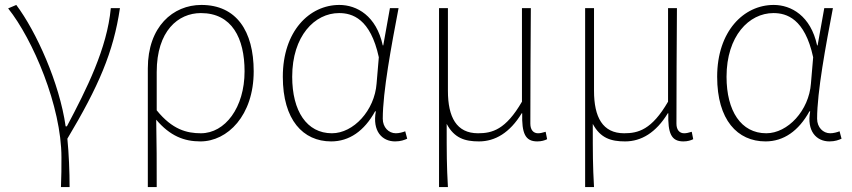

<svg xmlns="http://www.w3.org/2000/svg" viewBox="-20 -560 3454 778"><path d="M227 198H262C262 136 259 62 253 2C379 -209 440 -349 466 -527H429C414 -364 331 -199 251 -48H246C221 -224 127 -432 46 -540L13 -526C113 -401 229 -129 229 78C229 125 229 147 227 198Z M579 198H615C615 92 615 31 613 -75C669 -9 726 13 792 13C902 13 1008 -92 1008 -271C1008 -434 938 -540 796 -540C681 -540 579 -452 579 -283ZM794 -20C737 -20 678 -35 615 -113V-268C615 -435 702 -507 794 -507C920 -507 971 -405 971 -271C971 -124 892 -20 794 -20Z M1322 13C1395 13 1456 -29 1500 -109H1503C1488 -29 1528 13 1581 13C1604 13 1619 7 1630 2L1622 -28C1612 -24 1597 -20 1584 -20C1555 -20 1531 -44 1531 -79C1531 -188 1566 -375 1595 -527H1560L1533 -376H1531C1505 -496 1426 -540 1355 -540C1234 -540 1126 -434 1126 -249C1126 -74 1208 13 1322 13ZM1325 -20C1223 -20 1164 -110 1164 -249C1164 -414 1255 -507 1354 -507C1407 -507 1481 -485 1515 -328L1506 -222C1498 -112 1412 -20 1325 -20Z M1759 198H1795C1790 108 1790 66 1790 -58C1821 0 1864 13 1921 13C1986 13 2046 -22 2094 -101H2096C2094 -20 2108 13 2157 13C2174 13 2187 9 2197 4L2191 -26C2177 -22 2170 -20 2160 -20C2142 -20 2129 -33 2129 -59C2129 -217 2130 -368 2131 -527H2095V-148C2029 -34 1974 -20 1917 -20C1830 -20 1795 -85 1795 -192V-527H1759Z M2351 198H2387C2382 108 2382 66 2382 -58C2413 0 2456 13 2513 13C2578 13 2638 -22 2686 -101H2688C2686 -20 2700 13 2749 13C2766 13 2779 9 2789 4L2783 -26C2769 -22 2762 -20 2752 -20C2734 -20 2721 -33 2721 -59C2721 -217 2722 -368 2723 -527H2687V-148C2621 -34 2566 -20 2509 -20C2422 -20 2387 -85 2387 -192V-527H2351Z M3082 13C3155 13 3216 -29 3260 -109H3263C3248 -29 3288 13 3341 13C3364 13 3379 7 3390 2L3382 -28C3372 -24 3357 -20 3344 -20C3315 -20 3291 -44 3291 -79C3291 -188 3326 -375 3355 -527H3320L3293 -376H3291C3265 -496 3186 -540 3115 -540C2994 -540 2886 -434 2886 -249C2886 -74 2968 13 3082 13ZM3085 -20C2983 -20 2924 -110 2924 -249C2924 -414 3015 -507 3114 -507C3167 -507 3241 -485 3275 -328L3266 -222C3258 -112 3172 -20 3085 -20Z"/></svg>

Font: Noto Sans Japanese Thin
Style: Regular
Weight: 100
Designer: Ryoko NISHIZUKA (kana & ideographs); Paul D. Hunt (Latin, Greek & Cyrillic); Wenlong ZHANG (bopomofo); Sandoll Communica
Foundry: Adobe Systems Incorporated
Version: Version 1.000;PS 1;hotconv 1.0.78;makeotf.lib2.5.61930